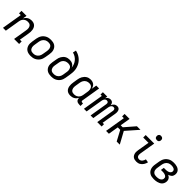

<svg xmlns="http://www.w3.org/2000/svg" viewBox="412 -2352 3976 3976"><g transform="rotate(45 2400.0 -363.5)"><path d="M39 0 113 -447H62V-520H209L194 -433Q206 -454 223 -472.5Q240 -491 261 -504Q282 -517 305.5 -522.5Q329 -528 352 -528Q381 -528 407.5 -520.5Q434 -513 453.5 -495.5Q473 -478 484.5 -453.5Q496 -429 500.5 -402Q505 -375 503.5 -347Q502 -319 497 -290L461 -74H512V0H365L415 -302Q418 -321 419 -339Q420 -357 417 -374.5Q414 -392 406 -407.5Q398 -423 385 -434Q372 -445 355 -449.5Q338 -454 319 -454Q303 -454 285.5 -451Q268 -448 252 -440Q236 -432 222.5 -419.5Q209 -407 199.5 -392Q190 -377 185 -360.5Q180 -344 177 -327L123 0Z M854 8Q823 8 793 2Q763 -4 738.5 -19Q714 -34 697 -57.5Q680 -81 671.5 -109Q663 -137 663.5 -168Q664 -199 669 -230L685 -330Q690 -357 699.5 -383.5Q709 -410 724.5 -433.5Q740 -457 763 -476Q786 -495 812 -507Q838 -519 865.5 -523.5Q893 -528 919 -528Q950 -528 980 -522Q1010 -516 1034.5 -501Q1059 -486 1076 -462.5Q1093 -439 1101.5 -411Q1110 -383 1110 -352Q1110 -321 1105 -290L1088 -190Q1084 -163 1074.5 -136.5Q1065 -110 1049 -86.5Q1033 -63 1010.5 -44Q988 -25 962 -13Q936 -1 908 3.5Q880 8 854 8ZM854 -66Q872 -66 890.5 -69Q909 -72 925.5 -80.5Q942 -89 957 -102.5Q972 -116 982 -132.5Q992 -149 997.5 -166.5Q1003 -184 1006 -202L1023 -302Q1026 -321 1026.5 -340Q1027 -359 1023.5 -376.5Q1020 -394 1011 -409.5Q1002 -425 988.5 -435.5Q975 -446 957 -450Q939 -454 920 -454Q902 -454 883.5 -451Q865 -448 848 -439.5Q831 -431 816.5 -417.5Q802 -404 791.5 -387.5Q781 -371 775.5 -353.5Q770 -336 767 -318L751 -218Q748 -199 747 -180Q746 -161 750 -143.5Q754 -126 762.5 -110.5Q771 -95 785 -84.5Q799 -74 817 -70Q835 -66 854 -66Z M1454 8Q1423 8 1394 2.5Q1365 -3 1340.5 -17Q1316 -31 1298 -53.5Q1280 -76 1271 -103.5Q1262 -131 1262 -161.5Q1262 -192 1267 -222L1284 -319Q1287 -343 1294.5 -367Q1302 -391 1315 -413Q1328 -435 1346 -454.5Q1364 -474 1386.5 -486.5Q1409 -499 1434 -504.5Q1459 -510 1483 -510Q1507 -510 1530 -505Q1553 -500 1573 -488.5Q1593 -477 1607 -459Q1621 -441 1629 -420Q1625 -464 1609.5 -504Q1594 -544 1567 -576Q1540 -608 1504 -630.5Q1468 -653 1425 -663L1441 -735Q1478 -727 1511.5 -712.5Q1545 -698 1574 -677Q1603 -656 1627 -629.5Q1651 -603 1668.5 -571.5Q1686 -540 1697.5 -505Q1709 -470 1712.5 -432.5Q1716 -395 1712.5 -356.5Q1709 -318 1703 -279L1687 -183Q1683 -157 1673.5 -131Q1664 -105 1647.5 -81.5Q1631 -58 1608 -40Q1585 -22 1560 -11Q1535 0 1507.5 4Q1480 8 1454 8ZM1455 -66Q1472 -66 1489.5 -68.5Q1507 -71 1524 -79Q1541 -87 1555.5 -99.5Q1570 -112 1580 -127.5Q1590 -143 1596 -160Q1602 -177 1605 -195L1619 -282Q1623 -301 1623.5 -320Q1624 -339 1620.5 -356.5Q1617 -374 1608 -390Q1599 -406 1585 -416.5Q1571 -427 1553 -431.5Q1535 -436 1516 -436Q1499 -436 1481 -433Q1463 -430 1446 -422.5Q1429 -415 1414.5 -402.5Q1400 -390 1390 -374.5Q1380 -359 1374 -341.5Q1368 -324 1366 -307L1349 -210Q1346 -192 1345.5 -173.5Q1345 -155 1349.5 -138Q1354 -121 1363.5 -106.5Q1373 -92 1387 -82.5Q1401 -73 1418.5 -69.5Q1436 -66 1455 -66Z M2017 8Q1988 8 1961.5 0.5Q1935 -7 1915 -24Q1895 -41 1883 -65.5Q1871 -90 1866.5 -117Q1862 -144 1863 -172.5Q1864 -201 1869 -230L1885 -330Q1889 -354 1896 -378.5Q1903 -403 1915.5 -425.5Q1928 -448 1946 -468Q1964 -488 1986 -502Q2008 -516 2032.5 -522Q2057 -528 2082 -528Q2110 -528 2136.5 -520.5Q2163 -513 2183 -496.5Q2203 -480 2215 -456.5Q2227 -433 2232 -406L2251 -520H2335L2266 -102Q2264 -95 2265 -87.5Q2266 -80 2270.5 -75Q2275 -70 2281.5 -67.5Q2288 -65 2296 -65H2318L2319 8H2284Q2262 8 2242 3Q2222 -2 2206.5 -15Q2191 -28 2184.5 -47.5Q2178 -67 2180 -89Q2168 -67 2150.5 -48Q2133 -29 2111 -16Q2089 -3 2064.5 2.5Q2040 8 2017 8ZM2051 -66Q2068 -66 2085 -69Q2102 -72 2118.5 -79.5Q2135 -87 2149 -99.5Q2163 -112 2173 -127Q2183 -142 2188.5 -159Q2194 -176 2197 -193L2213 -293Q2216 -312 2217.5 -331Q2219 -350 2216 -368.5Q2213 -387 2205 -403.5Q2197 -420 2183.5 -432Q2170 -444 2152.5 -449Q2135 -454 2115 -454Q2098 -454 2080 -450.5Q2062 -447 2045 -438.5Q2028 -430 2014 -416.5Q2000 -403 1990.5 -386.5Q1981 -370 1975.5 -352.5Q1970 -335 1967 -318L1951 -218Q1948 -199 1947 -180.5Q1946 -162 1949.5 -144.5Q1953 -127 1961.5 -111.5Q1970 -96 1983 -85.5Q1996 -75 2014 -70.5Q2032 -66 2051 -66Z M2410 0 2484 -451H2444L2445 -520H2574L2565 -465Q2572 -479 2583 -491Q2594 -503 2607 -511.5Q2620 -520 2635 -524Q2650 -528 2665 -528Q2682 -528 2698 -522Q2714 -516 2725 -504.5Q2736 -493 2741.5 -477Q2747 -461 2749 -444Q2756 -461 2766.5 -476.5Q2777 -492 2792 -504Q2807 -516 2824.5 -522Q2842 -528 2860 -528Q2877 -528 2892.5 -522.5Q2908 -517 2919 -506Q2930 -495 2936 -480Q2942 -465 2944 -448.5Q2946 -432 2945 -415Q2944 -398 2941 -381L2889 -69H2929V0H2800L2865 -394Q2867 -406 2866 -418.5Q2865 -431 2859 -440.5Q2853 -450 2842 -454.5Q2831 -459 2819 -459Q2808 -459 2798 -455.5Q2788 -452 2779.5 -444.5Q2771 -437 2765 -428Q2759 -419 2755 -409Q2751 -399 2748 -388.5Q2745 -378 2744 -368L2683 0H2605L2670 -394Q2672 -406 2671 -418.5Q2670 -431 2663.5 -440.5Q2657 -450 2646.5 -454.5Q2636 -459 2623 -459Q2613 -459 2603 -455.5Q2593 -452 2584 -444.5Q2575 -437 2569.5 -428Q2564 -419 2560 -409Q2556 -399 2553 -388.5Q2550 -378 2549 -368L2488 0Z M3369 0 3250 -223H3178L3141 0H3058L3132 -447H3081V-520H3227L3190 -297H3249L3442 -520H3546L3318 -260L3460 0Z M3950 8Q3926 8 3902.5 3Q3879 -2 3860 -14.5Q3841 -27 3829 -46.5Q3817 -66 3811 -88.5Q3805 -111 3805.5 -135Q3806 -159 3810 -184L3854 -447H3699V-520H3949L3891 -172Q3888 -152 3889 -133Q3890 -114 3898 -98Q3906 -82 3923 -74Q3940 -66 3960 -66Q3978 -66 3995.5 -74.5Q4013 -83 4025.5 -98Q4038 -113 4046 -130.5Q4054 -148 4058 -167L4132 -154Q4128 -134 4119.5 -113.5Q4111 -93 4099 -74Q4087 -55 4070.5 -39Q4054 -23 4034.5 -12Q4015 -1 3993 3.5Q3971 8 3950 8ZM3937 -608Q3923 -608 3909 -613Q3895 -618 3887 -629Q3879 -640 3876.5 -655Q3874 -670 3876 -685Q3878 -695 3883.5 -705Q3889 -715 3897.5 -721.5Q3906 -728 3916.5 -730.5Q3927 -733 3938 -733Q3952 -733 3966 -727.5Q3980 -722 3988.5 -711Q3997 -700 3999.5 -685Q4002 -670 3999 -655Q3997 -645 3991.5 -635Q3986 -625 3977.5 -618.5Q3969 -612 3958.5 -610Q3948 -608 3937 -608Z M4461 8Q4429 8 4399 2.5Q4369 -3 4343.5 -18Q4318 -33 4300 -56Q4282 -79 4273 -107.5Q4264 -136 4263.5 -167Q4263 -198 4269 -230L4285 -330Q4290 -356 4298.5 -382.5Q4307 -409 4323 -433Q4339 -457 4361.5 -476Q4384 -495 4409.5 -507Q4435 -519 4462 -523.5Q4489 -528 4516 -528Q4541 -528 4566.5 -525Q4592 -522 4615.5 -514.5Q4639 -507 4658.5 -493.5Q4678 -480 4691.5 -460.5Q4705 -441 4709 -416Q4713 -391 4709 -365Q4706 -348 4698.5 -331Q4691 -314 4676.5 -301.5Q4662 -289 4645 -280.5Q4628 -272 4611 -267Q4630 -258 4646.5 -245Q4663 -232 4673.5 -213.5Q4684 -195 4687 -173Q4690 -151 4686 -129Q4682 -106 4671 -83.5Q4660 -61 4641.5 -45Q4623 -29 4600 -18.5Q4577 -8 4554 -2Q4531 4 4507.5 6Q4484 8 4461 8ZM4462 -66Q4476 -66 4490 -67Q4504 -68 4518.5 -70.5Q4533 -73 4547 -78.5Q4561 -84 4573 -92.5Q4585 -101 4593.5 -114.5Q4602 -128 4604 -142Q4607 -157 4604 -171.5Q4601 -186 4591.5 -197Q4582 -208 4569 -214.5Q4556 -221 4542 -225Q4528 -229 4512.5 -230.5Q4497 -232 4482 -232H4433L4445 -305H4494Q4507 -305 4520.5 -306Q4534 -307 4547 -309.5Q4560 -312 4573.5 -317Q4587 -322 4598.5 -330Q4610 -338 4618 -350Q4626 -362 4628 -375Q4630 -389 4626.5 -402Q4623 -415 4615 -424.5Q4607 -434 4594.5 -439.5Q4582 -445 4569.5 -448.5Q4557 -452 4543.5 -453Q4530 -454 4516 -454Q4498 -454 4480 -450.5Q4462 -447 4445.5 -438.5Q4429 -430 4414.5 -416.5Q4400 -403 4390.5 -386.5Q4381 -370 4375.5 -352.5Q4370 -335 4367 -318L4351 -218Q4347 -198 4346.5 -179Q4346 -160 4350.5 -142Q4355 -124 4365 -109Q4375 -94 4390 -84Q4405 -74 4423.5 -70Q4442 -66 4462 -66Z"/></g></svg>

Font: Iosevka HT Extended
Style: Italic
Weight: 400
Width: 7
Italic angle: -9°
Monospace: yes
Designer: Belleve Invis
Foundry: Belleve Invis
Version: Version 32.3.0; ttfautohint (v1.8.4)